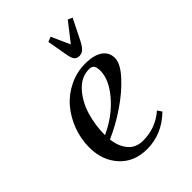

<svg xmlns="http://www.w3.org/2000/svg" viewBox="-190 -740 844 844"><g transform="rotate(-45 231.5 -318.0)"><path d="M50.8 -178.2Q50.8 -231 69.3 -280.8Q87.9 -330.6 120.1 -368.4Q152.3 -406.2 199.2 -429.2Q246.1 -452.1 298.8 -452.1Q351.6 -452.1 380.4 -432.4Q409.2 -412.6 409.2 -377Q409.2 -342.3 366.2 -295.2Q323.2 -248 262.2 -206.8Q201.2 -165.5 140.1 -139.2Q145.5 -91.3 170.7 -61.8Q195.8 -32.2 240.2 -32.2Q317.9 -32.2 376 -83L390.1 -63Q318.8 6.8 226.1 6.8Q146 6.8 98.4 -45.7Q50.8 -98.1 50.8 -178.2ZM138.2 -168Q219.2 -205.1 271.7 -266.4Q324.2 -327.6 324.2 -382.8Q324.2 -402.3 317.9 -412.6Q311.5 -422.9 293.9 -422.9Q245.6 -422.9 209 -383.1Q172.4 -343.3 155.3 -286.6Q138.2 -230 138.2 -169.9ZM252 -633.8 274.9 -643.1 314 -556.2 381.8 -643.1 402.8 -633.8 356.9 -542Q343.3 -514.6 331.5 -503.9Q319.8 -493.2 304.2 -493.2Q288.6 -493.2 280.5 -503.9Q272.5 -514.6 268.1 -542Z"/></g></svg>

Font: Dihjauti
Style: Bold Italic
Weight: 700
Italic angle: -9°
Designer: T. Christopher White
Version: Version 3.0.0